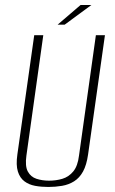

<svg xmlns="http://www.w3.org/2000/svg" viewBox="-20 -731 457 763"><path d="M172 12Q144 12 119.5 7.5Q95 3 77 -10.5Q59 -24 51 -49.5Q43 -75 49 -117L116 -591H152L85 -113Q79 -71 90.5 -49.5Q102 -28 125 -20.5Q148 -13 175 -13Q203 -13 228 -20.5Q253 -28 271 -49.5Q289 -71 294 -113L361 -591H397L330 -117Q324 -75 310 -49.5Q296 -24 274.5 -10.5Q253 3 226.5 7.5Q200 12 172 12ZM209 -633 300 -711H343L237 -633Z"/></svg>

Font: Alumni Sans ExtraLight
Style: Italic
Weight: 250
Italic angle: -8°
Version: Version 1.016